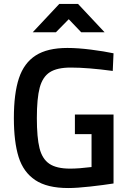

<svg xmlns="http://www.w3.org/2000/svg" viewBox="-20 -938 653 969"><path d="M50 -342Q50 -466 75.5 -543Q101 -620 160 -658Q219 -696 320 -696Q373 -696 439.5 -687.5Q506 -679 553 -669L549 -580Q423 -597 337 -597Q268 -597 231.5 -573.5Q195 -550 180.5 -496Q166 -442 166 -342Q166 -244 179.5 -190Q193 -136 229 -111.5Q265 -87 334 -87Q378 -87 442 -95V-261H358V-360H553V-12Q502 -4 435 3.5Q368 11 324 11Q218 11 158 -29Q98 -69 74 -145.5Q50 -222 50 -342ZM279 -918H374L508 -775H390L327 -841L262 -775H145Z"/></svg>

Font: Cairo SemiBold
Style: Regular
Weight: 600
Designer: Mohamed Gaber, Accademia di Belle Arti di Urbino and others
Foundry: Kief Type Foundry, Accademia di Belle Arti di Urbino and others
Version: Version 3.011